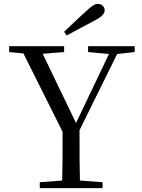

<svg xmlns="http://www.w3.org/2000/svg" viewBox="-20 -965 727 985"><path d="M309 -802 322 -783C369 -808 416 -833 462 -858C504 -879 517 -896 517 -912C517 -930 502 -945 482 -945C465 -945 450 -934 420 -906C384 -874 347 -838 309 -802ZM432 -698 539 -688 370 -334 199 -689 309 -698V-728H27V-698L100 -691L301 -289C301 -167 301 -111 299 -39L184 -30V0H506V-30L390 -39C388 -114 388 -170 388 -297L581 -688L671 -698V-728H432Z"/></svg>

Font: Harano Aji Mincho KR
Style: Regular
Weight: 400
Foundry: Masamichi Hosoda
Version: HaranoAjiMinchoKR-Regular version 20230610;ttx 4.39.4